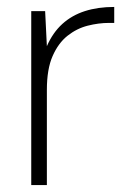

<svg xmlns="http://www.w3.org/2000/svg" viewBox="-20 -533 376 553"><path d="M70 0V-501H110L115 -400Q132 -439 159.5 -464Q187 -489 224.5 -501Q262 -513 309 -513V-467H294Q264 -467 232.5 -459Q201 -451 174.5 -430Q148 -409 131.5 -371.5Q115 -334 115 -274V0Z"/></svg>

Font: DM Sans 18pt ExtraLight
Style: Regular
Weight: 250
Designer: Colophon Foundry, Jonny Pinhorn
Foundry: Colophon Foundry
Version: Version 4.004;gftools[0.9.30]